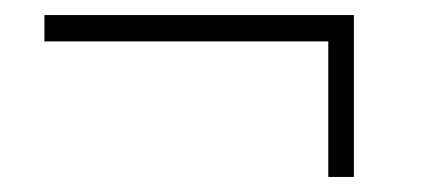

<svg xmlns="http://www.w3.org/2000/svg" viewBox="-20 -391 580 255"><path d="M450 -371V-156H416V-336H39V-371Z"/></svg>

Font: TypoPRO Montserrat
Style: Regular
Weight: 275
Designer: Julieta Ulanovsky
Foundry: Julieta Ulanovsky
Version: Version 6.001